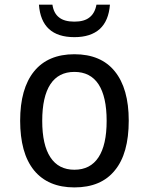

<svg xmlns="http://www.w3.org/2000/svg" viewBox="-20 -794 642 828"><path d="M300.8 -633.8Q158.2 -633.8 147.9 -773.9H206.1Q211.4 -736.8 234.9 -718.8Q257.3 -700.7 300.8 -700.7Q343.3 -700.7 365.7 -718.8Q389.2 -736.8 396 -773.9H454.1Q448.7 -704.1 410.2 -668.9Q371.1 -633.8 300.8 -633.8ZM300.8 14.2Q187.5 14.2 127 -59.1Q96.2 -97.2 81.5 -151.1Q66.9 -205.1 66.9 -273.4Q66.9 -412.1 127 -486.3Q187 -560.1 300.8 -560.1Q415.5 -560.1 475.1 -486.3Q535.2 -412.1 535.2 -273.9Q535.2 -131.3 475.1 -59.1Q416 14.2 300.8 14.2ZM300.8 -62Q369.6 -62 404.8 -115.7Q439.9 -168.9 439.9 -272.9Q439.9 -377 404.8 -430.7Q369.6 -483.9 300.8 -483.9Q232.4 -483.9 197.3 -430.7Q162.1 -377 162.1 -272.9Q162.1 -168.9 197.3 -115.7Q232.4 -62 300.8 -62Z"/></svg>

Font: Vazir Code Hack
Style: Code-Hack
Weight: 400
Foundry: DejaVu fonts team - Redesigned by Saber Rastikerdar
Version: Version 1.1.2